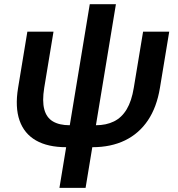

<svg xmlns="http://www.w3.org/2000/svg" viewBox="-20 -694 850 918"><path d="M296.9 9.8Q208.5 9.8 152.1 -22.5Q95.7 -54.7 73.5 -117.9Q51.3 -181.2 66.4 -273.4L110.8 -542.5H235.8L191.4 -273.9Q181.2 -210.9 191.7 -171.4Q202.1 -131.8 232.9 -113.5Q263.7 -95.2 313.5 -95.2H438.5Q487.8 -95.2 524.9 -113.5Q562 -131.8 585.7 -171.4Q609.4 -210.9 619.6 -273.9L664.1 -542.5H789.1L744.6 -273.4Q729.5 -181.6 687.3 -118.7Q645 -55.7 577.9 -22.9Q510.7 9.8 421.9 9.8ZM264.2 204.1 409.2 -673.8H534.2L389.2 204.1Z"/></svg>

Font: Inter 16pt SemiBold
Style: Italic
Weight: 600
Italic angle: -9.3988°
Version: Version 4.001;git-66647c0bb